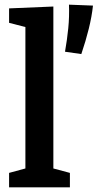

<svg xmlns="http://www.w3.org/2000/svg" viewBox="-20 -804 419 824"><path d="M280 -62V0H19V-62L89 -81V-688L19 -706V-768L209 -776V-81ZM329 -572 259 -582Q268 -633 273 -683Q278 -733 276 -784L379 -780Q374 -733 361 -680.5Q348 -628 329 -572Z"/></svg>

Font: Bitter SemiBold
Style: Regular
Weight: 600
Designer: Sol Matas, and Bitter project Authors
Foundry: Sol Matas
Version: Version 2.001